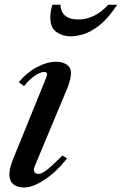

<svg xmlns="http://www.w3.org/2000/svg" viewBox="-20 -802 528 832"><path d="M85 10.5Q56 10.5 38.2 -3.5Q20.5 -17.5 20.5 -45.5Q20.5 -58 24.2 -74.2Q28 -90.5 35.5 -109.5L179 -462.5Q185 -477.5 183.5 -483.8Q182 -490 171.5 -490Q154 -490 130.2 -473.5Q106.5 -457 84 -428.5L61.5 -446Q95.5 -487.5 139.8 -511Q184 -534.5 223.5 -534.5Q251 -534.5 269.2 -522Q287.5 -509.5 287.5 -486Q287.5 -472 283.2 -455Q279 -438 272 -420.5L130 -80.5Q128.5 -77 127.8 -73.8Q127 -70.5 127 -67.5Q127 -48.5 147 -48.5Q160.5 -48.5 181.2 -64.2Q202 -80 250.5 -128L270.5 -115.5Q224.5 -57 173.2 -23.2Q122 10.5 85 10.5ZM286.5 -644.5Q252.5 -644.5 225.2 -662.8Q198 -681 198 -726.5Q198 -738 200 -751.8Q202 -765.5 207 -781.5H242Q243 -751 262.2 -734.2Q281.5 -717.5 320 -717.5Q352.5 -717.5 385.2 -732.5Q418 -747.5 449 -781.5H488Q447.5 -720.5 409.2 -691.2Q371 -662 339.5 -653.2Q308 -644.5 286.5 -644.5Z"/></svg>

Font: Libre Caslon Text
Style: Italic
Weight: 400
Italic angle: -22.583°
Designer: Pablo Impallari, Rodrigo Fuenzalida, Katja Schimmel
Foundry: Pablo Impallari, Rodrigo Fuenzalida
Version: Version 2.000